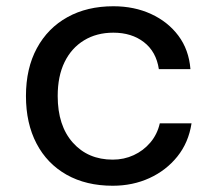

<svg xmlns="http://www.w3.org/2000/svg" viewBox="-20 -582 690 614"><path d="M340.5 12Q255.5 12 193 -23.2Q130.5 -58.5 96.8 -123Q63 -187.5 63 -275Q63 -363.5 98 -428Q133 -492.5 195.8 -527.2Q258.5 -562 342.5 -562Q409.5 -562 463.2 -537.2Q517 -512.5 550.5 -467.8Q584 -423 589 -361H488Q479.5 -417 440.2 -447.2Q401 -477.5 342.5 -477.5Q289 -477.5 248.8 -453Q208.5 -428.5 186.5 -383.5Q164.5 -338.5 164.5 -275Q164.5 -180 213 -125.8Q261.5 -71.5 340.5 -71.5Q376.5 -71.5 407.5 -85.8Q438.5 -100 460.8 -126.2Q483 -152.5 491 -187.5H592.5Q583 -126 547.2 -81.5Q511.5 -37 458 -12.5Q404.5 12 340.5 12Z"/></svg>

Font: Azeret Mono Thin
Style: Regular
Weight: 100
Designer: Martin Vácha
Foundry: Displaay
Version: Version 1.002